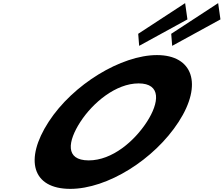

<svg xmlns="http://www.w3.org/2000/svg" viewBox="-20 -1192 1429 1227"><path d="M863.2 -976 869.3 -899 1177.8 -1068 1163.1 -1172ZM1074.2 -976 1080.3 -899 1388.8 -1068 1374.1 -1172ZM290.5 -413C134.4 -172 185.3 15 429.3 15C666.3 15 965.4 -172 1121.5 -413C1277.6 -654 1212.1 -840 983.1 -840C756.1 -840 446.6 -654 290.5 -413ZM493.5 -413C573.2 -536 720.8 -659 865.8 -659C1011.8 -659 998.2 -536 918.5 -413C838.8 -290 697.2 -167 547.2 -167C393.2 -167 413.8 -290 493.5 -413Z"/></svg>

Font: Hussar
Style: BdWodka
Weight: 700
Foundry: Cannot Into Space Fonts
Version: Version 2.00